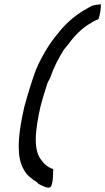

<svg xmlns="http://www.w3.org/2000/svg" viewBox="-20 -727 492 898"><path d="M106 -271C97 -242 90 -214 85 -187C62 -74 60 9 89 62C104 93 128 109 154 126L160 133C167 137 174 140 181 143C188 146 196 150 207 151C213 151 219 146 221 140C230 112 227 89 229 64C203 55 186 40 172 20C149 -8 143 -59 150 -119C155 -161 164 -216 181 -271L200 -332C203 -343 208 -350 213 -359C233 -416 253 -453 279 -495C284 -502 294 -513 299 -519C326 -558 367 -599 405 -619C415 -627 431 -633 441 -638C449 -663 452 -687 452 -707C437 -706 423 -704 408 -699L371 -678C324 -649 284 -614 249 -568L239 -556C219 -531 202 -505 185 -475C168 -445 150 -410 137 -370C126 -338 116 -305 106 -271Z"/></svg>

Font: SolarCharger
Style: 552
Weight: 400
Designer: Mew Too
Foundry: Cannot Into Space Fonts/KineticPlasma Fonts
Version: Version 1.100